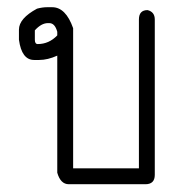

<svg xmlns="http://www.w3.org/2000/svg" viewBox="-20 -500 489 519"><path d="M107.4 -480.5H121.1Q157.7 -480.5 177.7 -423.8V-44.9H355.5V-447.3Q355.5 -472.7 378.9 -472.7Q398.4 -467.8 398.4 -447.3V-27.3Q398.4 -2 373 -2H166Q143.6 -2 134.8 -33.2V-349.6Q108.9 -337.9 85.9 -337.9H72.3Q38.6 -337.9 31.2 -392.6V-419.9Q31.2 -450.2 80.1 -476.6Q94.7 -480.5 107.4 -480.5ZM74.2 -392.6Q74.2 -380.9 82 -380.9Q112.3 -380.9 134.8 -404.3V-414.1Q128.4 -437.5 113.3 -437.5H109.4Q91.8 -437.5 74.2 -418Z"/></svg>

Font: CEF Fonts CJK
Style: Regular
Weight: 400
Designer: PartyBoss (派对大魔王)
Version: Release 2.25